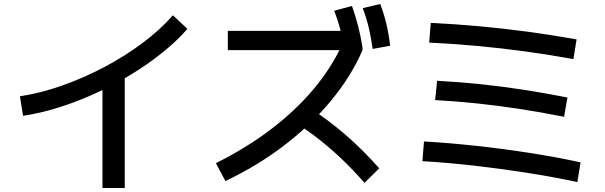

<svg xmlns="http://www.w3.org/2000/svg" viewBox="-20 -875 3040 965"><path d="M80 -391Q181 -406 289.5 -444Q398 -482 502.5 -537Q607 -592 696.5 -659Q786 -726 849 -798L922 -730Q868 -668 795 -609.5Q722 -551 637 -499.5Q552 -448 460 -406Q368 -364 275.5 -335Q183 -306 96 -293ZM495 70V-503H607V70Z M1065 -55Q1216 -130 1339 -223Q1462 -316 1553 -423.5Q1644 -531 1698 -648L1729 -623H1125V-720H1782L1802 -635V-623Q1746 -493 1645.5 -371Q1545 -249 1410 -145.5Q1275 -42 1113 35ZM1812 44Q1755 -21 1699.5 -74Q1644 -127 1585 -173.5Q1526 -220 1458 -263L1527 -339Q1628 -274 1715.5 -198.5Q1803 -123 1886 -29ZM1712 -618Q1704 -674 1691.5 -722.5Q1679 -771 1660 -821L1749 -845Q1767 -794 1780 -744Q1793 -694 1802 -635ZM1853 -629Q1845 -687 1833.5 -735.5Q1822 -784 1803 -834L1891 -855Q1910 -805 1922 -754.5Q1934 -704 1941 -645Z M2882 40Q2760 14 2625.5 -7Q2491 -28 2357.5 -43Q2224 -58 2103 -65L2111 -164Q2234 -157 2368.5 -142.5Q2503 -128 2638.5 -107Q2774 -86 2898 -59ZM2815 -288Q2699 -311 2591.5 -327.5Q2484 -344 2379.5 -355Q2275 -366 2167 -372L2177 -469Q2288 -463 2394 -452Q2500 -441 2607.5 -424.5Q2715 -408 2832 -385ZM2862 -578Q2740 -600 2620 -616.5Q2500 -633 2379.5 -644Q2259 -655 2137 -661L2145 -760Q2268 -754 2389.5 -743Q2511 -732 2633 -715.5Q2755 -699 2878 -677Z"/></svg>

Font: M PLUS 2 Thin Medium
Style: Regular
Weight: 500
Version: Version 1.001